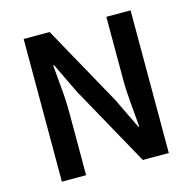

<svg xmlns="http://www.w3.org/2000/svg" viewBox="-98 -752 852 850"><g transform="rotate(-15 328.0 -327.0)"><path d="M83 0V-654H202L406 -286L473 -147H477Q473 -198 467.5 -256.5Q462 -315 462 -370V-654H573V0H454L250 -368L183 -507H179Q183 -455 188.5 -398Q194 -341 194 -286V0Z"/></g></svg>

Font: TypoPRO Source Sans Pro
Style: Regular
Weight: 600
Designer: Paul D. Hunt
Foundry: Adobe Systems Incorporated
Version: Version 2.020;PS 2.000;hotconv 1.0.86;makeotf.lib2.5.63406